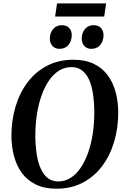

<svg xmlns="http://www.w3.org/2000/svg" viewBox="-20 -1106 738 1136"><path d="M313.5 10.5Q243 10.5 192.2 -14.2Q141.5 -39 109.8 -82.2Q78 -125.5 63 -182Q48 -238.5 47.5 -302Q47.5 -392.5 71.5 -473.8Q95.5 -555 142.2 -617.8Q189 -680.5 257.5 -716.5Q326 -752.5 414.5 -752.5Q485.5 -752.5 536 -727.8Q586.5 -703 618 -659.8Q649.5 -616.5 664.2 -560.8Q679 -505 679.5 -443Q680 -352 656.2 -270.2Q632.5 -188.5 585.8 -125.2Q539 -62 470.8 -25.8Q402.5 10.5 313.5 10.5ZM325 -32.5Q364.5 -32.5 398 -53.8Q431.5 -75 457.5 -113.5Q483.5 -152 501.5 -203.2Q519.5 -254.5 528.8 -315.2Q538 -376 538 -442Q537.5 -501 530.2 -550Q523 -599 507 -634.5Q491 -670 465.2 -689.5Q439.5 -709 402.5 -709Q362.5 -709 329 -688Q295.5 -667 269.5 -629Q243.5 -591 225.5 -540Q207.5 -489 198.2 -428.8Q189 -368.5 189 -303Q189.5 -243 197.2 -193.5Q205 -144 221.2 -108Q237.5 -72 263 -52.2Q288.5 -32.5 325 -32.5ZM331.5 -817Q306 -817 290.2 -834.5Q274.5 -852 275 -879Q275.5 -912.5 295 -934.8Q314.5 -957 345.5 -957Q375 -957 390 -939.8Q405 -922.5 404.5 -897.5Q404 -863 385 -840Q366 -817 331.5 -817ZM520 -817Q494.5 -817 478.8 -834.5Q463 -852 463.5 -879Q464 -912.5 483.2 -934.8Q502.5 -957 533.5 -957Q563 -957 578 -939.8Q593 -922.5 592.5 -897.5Q592 -863 573.2 -840Q554.5 -817 520 -817ZM317.5 -1086H608L596.5 -1008H306Z"/></svg>

Font: Merriweather 72pt SemiBold
Style: Italic
Weight: 600
Italic angle: -7.8°
Version: Version 2.101